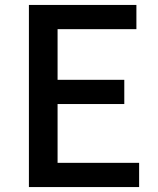

<svg xmlns="http://www.w3.org/2000/svg" viewBox="-20 -735 640 777"><path d="M97 -715V22H543V-76H213V-314H483V-412H213V-617H532V-715Z"/></svg>

Font: コーポレート・ロゴ ver3 Medium
Style: Regular
Weight: 500
Designer: [KANA_main] LOGOTYPE.JP [Source Han Sans] Ryoko NISHIZUKA 西塚涼子 (kana, bopomofo & ideographs); Paul D. Hunt (Latin, Greek
Version: Version 12.001;FEAKit 1.0